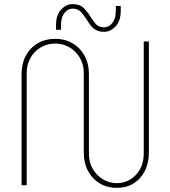

<svg xmlns="http://www.w3.org/2000/svg" viewBox="-20 -902 830 935"><path d="M549 13Q503 13 466.5 -8.5Q430 -30 409 -69Q388 -108 388 -160V-547Q388 -588 369 -620.5Q350 -653 318.5 -671.5Q287 -690 249 -690Q211 -690 179 -671.5Q147 -653 128.5 -620.5Q110 -588 110 -547V0H85V-540Q85 -592 106 -631Q127 -670 164 -691.5Q201 -713 249 -713Q296 -713 333 -691.5Q370 -670 391.5 -631Q413 -592 413 -540V-153Q413 -111 432 -79Q451 -47 482 -28.5Q513 -10 549 -10Q585 -10 615 -28.5Q645 -47 662.5 -79Q680 -111 680 -153V-700H705V-160Q705 -108 685 -69Q665 -30 630 -8.5Q595 13 549 13ZM487 -747Q461 -747 444.5 -757.5Q428 -768 417.5 -783.5Q407 -799 397 -814Q386 -832 372 -846Q358 -860 333 -860Q311 -860 294 -839Q277 -818 277 -779V-757H253V-779Q253 -830 278 -856Q303 -882 333 -882Q368 -882 386.5 -864Q405 -846 418 -825Q431 -804 445 -786.5Q459 -769 487 -769Q510 -769 527 -790Q544 -811 544 -851V-873H568V-851Q568 -799 542.5 -773Q517 -747 487 -747Z"/></svg>

Font: MuseoModerno Thin Thin
Style: Regular
Weight: 250
Version: Version 1.003